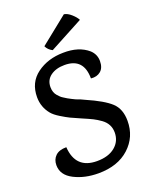

<svg xmlns="http://www.w3.org/2000/svg" viewBox="-167 -988 852 1090"><g transform="rotate(-20 259.5 -443.0)"><path d="M433 -840 229 -731Q203 -744 192 -768L358 -901Q379 -898 401.5 -878Q424 -858 433 -840ZM430 -650Q460 -622 460 -581.5Q460 -541 437 -521.5Q414 -502 378 -506Q378 -629 263 -629Q211 -629 178 -605Q145 -581 145 -538Q145 -505 164 -484Q172 -476 177 -470.5Q182 -465 194.5 -457.5Q207 -450 213 -446Q219 -442 234.5 -434.5Q250 -427 256 -424Q285 -414 306 -403Q407 -359 449 -320Q491 -281 491 -209Q491 -112 421.5 -48.5Q352 15 235 15Q152 15 88.5 -17.5Q25 -50 25 -110Q25 -144 47 -165.5Q69 -187 113 -187Q122 -53 251 -53Q320 -53 360 -86Q400 -119 400 -172Q400 -224 356 -256Q332 -273 312 -283Q292 -293 251 -310.5Q210 -328 189.5 -338Q169 -348 138 -367Q107 -386 92 -404Q54 -450 54 -510Q54 -599 120 -647.5Q186 -696 279 -697Q374 -699 430 -650Z"/></g></svg>

Font: Karma SemiBold
Style: Regular
Weight: 600
Designer: Joana Correia
Foundry: Indian Type Foundry
Version: Version 1.202;PS 1.0;hotconv 1.0.78;makeotf.lib2.5.61930; tt